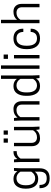

<svg xmlns="http://www.w3.org/2000/svg" viewBox="1448 -2288 1051 3988"><g transform="rotate(-90 1974.0 -294.5)"><path d="M402 1V-97Q351 -27 252 -27Q150 -27 99.5 -95.5Q49 -164 49 -273V-295Q49 -403 99.5 -472Q150 -541 252 -541Q359 -541 410 -459L420 -530H478L472 -380V5Q472 100 422 155.5Q372 211 264 211Q156 211 107.5 156.5Q59 102 59 13V0H126Q126 77 158 113.5Q190 150 263 150Q337 150 369.5 113Q402 76 402 1ZM402 -396Q350 -478 267 -478Q195 -478 157.5 -428.5Q120 -379 120 -295V-273Q120 -187 157.5 -138.5Q195 -90 267 -90Q350 -90 402 -171Z M813 -541Q816 -541 819.5 -540.5Q823 -540 825 -540H828V-473H814Q723 -473 673 -393V0H603V-380L597 -530H655L665 -460Q717 -541 813 -541Z M931 -530H1000V-169Q1000 -111 1030.5 -81.5Q1061 -52 1115 -52Q1210 -52 1262 -134V-530H1332V-150L1338 0H1280L1269 -74Q1215 11 1092 11Q1015 11 973 -35.5Q931 -82 931 -159ZM1258 -745V-657H1171V-745ZM1091 -745V-657H1004V-745Z M1865 0H1795V-361Q1795 -419 1764.5 -448.5Q1734 -478 1680 -478Q1586 -478 1534 -396V0H1464V-380L1458 -530H1516L1526 -455Q1583 -541 1704 -541Q1781 -541 1823 -494Q1865 -447 1865 -371Z M2180 -541Q2278 -541 2330 -469V-800H2400V-150L2406 0H2347L2337 -71Q2288 11 2180 11Q2077 11 2027 -62Q1977 -135 1977 -253V-277Q1977 -395 2027 -468Q2077 -541 2180 -541ZM2195 -52Q2278 -52 2330 -134V-396Q2278 -478 2195 -478Q2122 -478 2085 -425Q2048 -372 2048 -277V-253Q2048 -158 2085 -105Q2122 -52 2195 -52Z M2539 0V-800H2609V0Z M2755 0V-530H2825V0ZM2835 -745V-655H2745V-745Z M3018 -253Q3018 -159 3055.5 -105.5Q3093 -52 3169 -52Q3238 -52 3271 -89.5Q3304 -127 3304 -184H3371V-168Q3371 -96 3320 -42.5Q3269 11 3168 11Q3057 11 3002 -62Q2947 -135 2947 -253V-277Q2947 -395 3002 -468Q3057 -541 3168 -541Q3269 -541 3320 -485.5Q3371 -430 3371 -356V-336H3304Q3304 -401 3271 -439.5Q3238 -478 3169 -478Q3093 -478 3055.5 -424.5Q3018 -371 3018 -277Z M3556 -800V-466Q3613 -541 3726 -541Q3803 -541 3845 -494Q3887 -447 3887 -371V0H3817V-361Q3817 -419 3786.5 -448.5Q3756 -478 3702 -478Q3608 -478 3556 -396V0H3486V-800Z"/></g></svg>

Font: Cooper Hewitt
Style: Book
Weight: 705
Designer: Village Type and Design LLC
Foundry: Cooper Hewitt Smithsonian Design Museum
Version: 1.000; ttfautohint (v1.8.1)